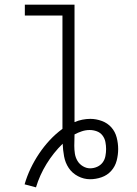

<svg xmlns="http://www.w3.org/2000/svg" viewBox="-20 -760 590 827"><path d="M135 47 86 34Q96 -1 112 -34.5Q128 -68 148.5 -98.5Q169 -129 194 -156Q219 -183 249 -205V-693H87V-740H301V-234Q317 -241 334.5 -244.5Q352 -248 369 -248Q394 -248 418.5 -239Q443 -230 459.5 -211.5Q476 -193 482.5 -168Q489 -143 489 -118Q489 -93 482.5 -68Q476 -43 459 -24Q442 -5 417.5 3.5Q393 12 368 12Q341 12 316 -1Q291 -14 276 -36.5Q261 -59 256 -86.5Q251 -114 250 -141Q210 -102 180.5 -54Q151 -6 135 47ZM368 -35Q384 -35 398.5 -41.5Q413 -48 422 -60Q431 -72 434 -87.5Q437 -103 437 -118Q437 -133 434 -148.5Q431 -164 421.5 -176.5Q412 -189 397 -194.5Q382 -200 366 -200Q349 -200 332.5 -194.5Q316 -189 301 -181Q301 -169 300.5 -156.5Q300 -144 300 -132Q300 -115 302.5 -98.5Q305 -82 313.5 -67.5Q322 -53 337 -44Q352 -35 368 -35Z"/></svg>

Font: Lode Dark Term
Style: Regular
Weight: 400
Monospace: yes
Designer: Belleve Invis
Foundry: Belleve Invis
Version: Version 29.2.0